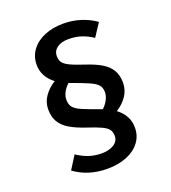

<svg xmlns="http://www.w3.org/2000/svg" viewBox="-144 -829 902 1012"><g transform="rotate(-20 307.5 -322.5)"><path d="M507.2 -666.2 459.5 -593.8Q426.7 -615.4 395.1 -625.6Q363.6 -635.9 325.1 -635.9Q284.1 -635.9 260.3 -618.5Q236.4 -601 236.4 -572.3Q236.4 -550.8 245.9 -536.9Q255.4 -523.1 281.3 -510.3Q307.2 -497.4 360 -480Q415.4 -462.1 449.2 -441.5Q483.1 -421 500 -392.1Q516.9 -363.1 516.9 -322.1Q516.9 -281.5 494.4 -248.2Q471.8 -214.9 434.9 -191.8Q494.9 -146.7 494.9 -78.5Q494.9 -31.8 468.5 3.3Q442.1 38.5 394.6 57.7Q347.2 76.9 285.6 76.9Q178.5 76.9 101 20L147.7 -53.8Q180.5 -31.8 213.3 -20.8Q246.2 -9.7 285.1 -9.7Q327.2 -9.7 353.6 -26.9Q380 -44.1 380 -72.8Q380 -94.4 370.5 -108.2Q361 -122.1 334.6 -134.9Q308.2 -147.7 254.9 -165.1Q199.5 -183.6 165.6 -204.1Q131.8 -224.6 114.9 -253.3Q97.9 -282.1 97.9 -323.6Q97.9 -363.6 121 -396.7Q144.1 -429.7 181 -452.3Q121 -498.5 121 -565.6Q121 -611.8 147.4 -647.4Q173.8 -683.1 220.5 -702.6Q267.2 -722.1 325.6 -722.1Q426.2 -722.1 507.2 -666.2ZM205.1 -339Q205.1 -311.8 218.2 -296.2Q231.3 -280.5 261.8 -267.2Q292.3 -253.8 369.2 -226.7Q388.7 -245.1 399.5 -266.4Q410.3 -287.7 410.3 -307.2Q410.3 -332.8 397.2 -347.9Q384.1 -363.1 353.1 -376.9Q322.1 -390.8 246.2 -418.5Q226.2 -400.5 215.6 -379.5Q205.1 -358.5 205.1 -339Z"/></g></svg>

Font: Fira Code Fixed Medium
Style: Regular
Weight: 500
Monospace: yes
Designer: Carrois Corporate, Edenspiekermann AG, Nikita Prokopov
Foundry: Carrois Corporate, Edenspiekermann AG, Nikita Prokopov
Version: Version 5.002